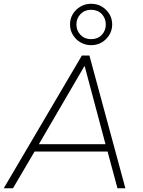

<svg xmlns="http://www.w3.org/2000/svg" viewBox="-23 -1000 759 1020"><path d="M-3 0 412 -705H452L643 0H601L546 -204L570 -195H134L166 -204L46 0ZM425 -648 180 -228 157 -234H559L539 -228L427 -648ZM461 -760Q430 -760 404.5 -775Q379 -790 364 -815Q349 -840 349 -870Q349 -901 364 -925.5Q379 -950 404.5 -965Q430 -980 461 -980Q493 -980 518 -965Q543 -950 558 -925.5Q573 -901 573 -870Q573 -840 558 -815Q543 -790 518 -775Q493 -760 461 -760ZM461 -792Q496 -792 517.5 -814.5Q539 -837 539 -870Q539 -903 517.5 -925.5Q496 -948 461 -948Q427 -948 405 -925.5Q383 -903 383 -870Q383 -837 405 -814.5Q427 -792 461 -792Z"/></svg>

Font: Nunito Sans 12pt ExtraLight
Style: Italic
Weight: 200
Italic angle: -9°
Designer: Vernon Adams
Foundry: Vernon Adams
Version: Version 3.101;gftools[0.9.27]